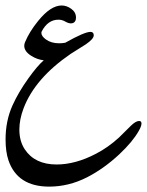

<svg xmlns="http://www.w3.org/2000/svg" viewBox="-20 -404 541 707"><path d="M240.2 -205.6Q108.9 -115.7 66.9 -5.4Q51.3 35.6 51.3 73.2Q51.3 115.7 71.3 146Q108.4 201.7 188.5 201.7Q257.8 201.7 333.5 162.1Q377.9 139.2 418.5 102.1Q440.4 80.6 461.9 59.1Q480 41.5 492.2 41.5Q501 41.5 501 50.8Q501 60.5 491.2 77.6Q468.8 117.7 419.4 164.1Q362.3 217.3 300.3 249Q232.9 283.2 161.1 283.2Q44.4 283.2 11.2 186.5Q0.5 154.8 0.5 109.4Q0.5 41 25.9 -15.6Q47.9 -64.5 85 -116.2Q117.2 -161.1 141.1 -182.1Q116.7 -184.6 94.7 -198.7Q69.3 -214.8 69.3 -235.4Q69.3 -242.2 72.3 -249Q88.4 -287.6 120.6 -327.1Q166.5 -383.8 207 -383.8Q225.6 -383.8 242.7 -371.3Q259.8 -358.9 259.8 -339.4Q259.8 -325.2 251 -320.3Q246.6 -317.9 241.2 -317.9Q231.9 -317.9 220.2 -324.7Q208.5 -331.5 195.3 -331.5Q155.8 -331.5 133.3 -287.6Q132.3 -285.6 132.3 -283.2Q132.3 -271 148.9 -258.8Q168.5 -244.6 197.8 -244.6Q208.5 -244.6 220.2 -246.6Q291 -286.6 313 -286.6Q325.2 -286.6 325.2 -273.9Q325.2 -260.7 295.9 -240.7Z"/></svg>

Font: Dima Nastaligh Tahriri
Style: regular
Weight: 400
Designer: R.Balvardi
Foundry: Dima Software Group
Version: Version 1.00;November 13, 2018;FontCreator 11.5.0.2427 64-bi